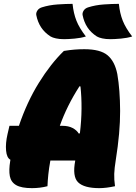

<svg xmlns="http://www.w3.org/2000/svg" viewBox="-20 -965 705 995"><path d="M356 -945Q361 -896 376 -858Q391 -820 425 -776Q400 -768 367 -765Q334 -762 312 -762Q288 -762 270 -766Q252 -770 242 -776Q211 -796 193 -823.5Q175 -851 168 -887Q166 -898 173.5 -910Q181 -922 197 -927Q235 -939 278.5 -942Q322 -945 356 -945ZM596 -945Q601 -896 616 -858Q631 -820 665 -776Q640 -768 607 -765Q574 -762 552 -762Q528 -762 510 -766Q492 -770 482 -776Q451 -796 433 -823.5Q415 -851 408 -887Q406 -898 413.5 -910Q421 -922 437 -927Q475 -939 518.5 -942Q562 -945 596 -945ZM226 0Q207 5 186.5 7.5Q166 10 146 10Q91 10 64 -5.5Q37 -21 31 -52Q25 -83 33 -131Q34 -134 34 -137Q15 -147 11.5 -184.5Q8 -222 19 -270L29 -313H78Q120 -437 181.5 -536Q243 -635 311 -701Q341 -706 366 -708Q391 -710 417 -710Q500 -710 537.5 -678.5Q575 -647 588 -581Q602 -500 602.5 -390Q603 -280 580 -136Q573 -93 572 -64Q571 -35 576 0Q553 5 532.5 7.5Q512 10 495 10Q416 10 385 -20Q354 -50 370 -133H241Q234 -95 230.5 -61.5Q227 -28 226 0ZM303 -313Q335 -313 356.5 -301.5Q378 -290 388 -273L394 -274Q402 -340 402.5 -401Q403 -462 397 -517L392 -518Q359 -467 333.5 -415.5Q308 -364 290 -313Z"/></svg>

Font: Recursive Sn Csl St XBk
Style: Italic
Weight: 1000
Italic angle: -15°
Version: Version 1.085;hotconv 1.1.0;makeotfexe 2.6.0; ttfautohint (v